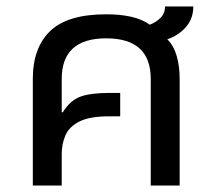

<svg xmlns="http://www.w3.org/2000/svg" viewBox="-20 -571 668 591"><path d="M81 0V-328Q81 -424 134.5 -475.5Q188 -527 307 -527Q350 -527 383.5 -519.5Q417 -512 441 -495Q460 -502 474 -516Q488 -530 488 -551H575Q575 -514 552.5 -488Q530 -462 495 -450Q515 -430 524 -398.5Q533 -367 533 -328V0H444V-328Q444 -453 307 -453Q170 -453 170 -328V-226L173 -225Q196 -262 227.5 -273.5Q259 -285 317 -285H350V-213H317Q256 -213 224.5 -197Q193 -181 181.5 -154.5Q170 -128 170 -97V0Z"/></svg>

Font: Noto Sans Thai UI
Style: Regular
Weight: 400
Designer: Monotype Design Team
Foundry: Monotype Imaging Inc.
Version: Version 2.000